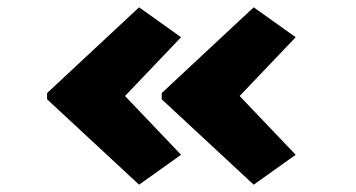

<svg xmlns="http://www.w3.org/2000/svg" viewBox="-20 -522 976 526"><path d="M675 -16 423 -250V-267L675 -502L790 -420L606 -227V-291L790 -98ZM361 -16 109 -250V-267L361 -502L476 -420L292 -227V-291L476 -98Z"/></svg>

Font: Lexend Zetta ExtraBold
Style: Regular
Weight: 800
Designer: Bonnie Shaver-Troup, Thomas Jockin
Foundry: Lexend
Version: Version 1.007